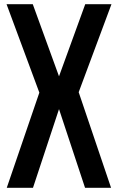

<svg xmlns="http://www.w3.org/2000/svg" viewBox="-20 -895 562 915"><path d="M261.2 -375 137.2 0H12.2L167.5 -453.6L11.2 -875H136.2L261.2 -531.2L386.2 -875H511.2L355 -455.6L509.3 0H385.3Z"/></svg>

Font: Oswald
Style: Book
Weight: 400
Designer: vernon adams
Foundry: vernon adams
Version: Version 1.000